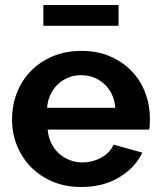

<svg xmlns="http://www.w3.org/2000/svg" viewBox="-20 -736 639 766"><path d="M304 10Q241 10 190 -11.5Q139 -33 103 -70Q67 -107 47.5 -156Q28 -205 28 -259Q28 -315 47 -364.5Q66 -414 102 -451.5Q138 -489 189.5 -511Q241 -533 305 -533Q369 -533 419.5 -511Q470 -489 505.5 -452Q541 -415 559.5 -366Q578 -317 578 -264Q578 -251 577.5 -239Q577 -227 575 -219H170Q173 -188 185 -164Q197 -140 216 -123Q235 -106 259 -97Q283 -88 309 -88Q349 -88 384.5 -107.5Q420 -127 433 -159L548 -127Q519 -67 455.5 -28.5Q392 10 304 10ZM440 -306Q435 -365 396.5 -400.5Q358 -436 303 -436Q276 -436 252.5 -426.5Q229 -417 211 -400Q193 -383 181.5 -359Q170 -335 168 -306ZM153 -633V-716H453V-633Z"/></svg>

Font: PTCRaleway
Style: Bold
Weight: 700
Designer: Matt McInerney, Pablo Impallari, Rodrigo Fuenzalida
Foundry: Matt McInerney, Pablo Impallari, Rodrigo Fuenzalida
Version: Version 3.000g; ttfautohint (v1.5) -l 8 -r 28 -G 28 -x 14 -D